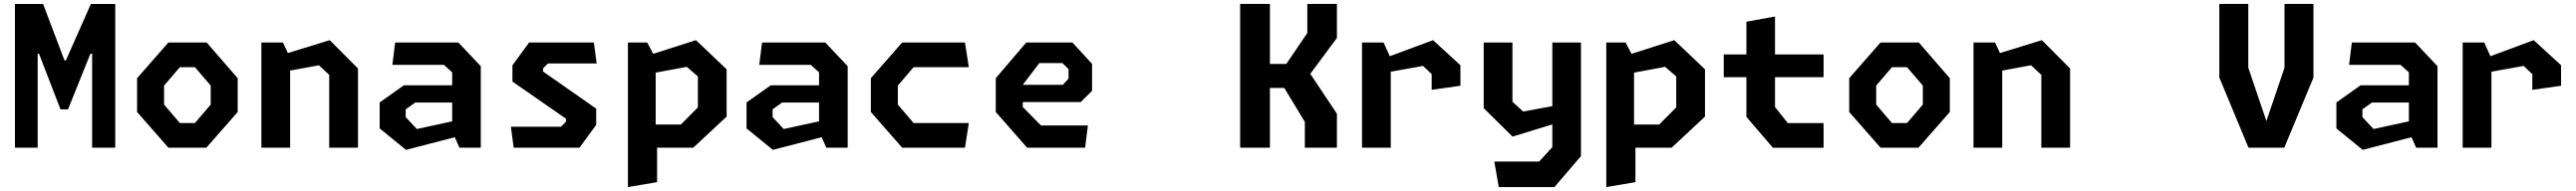

<svg xmlns="http://www.w3.org/2000/svg" viewBox="-20 -750 13060 970"><path d="M55.7 -729.9H198.3L307.2 -442.8H313.8L440.8 -729.9H564.3V0H447V-477.2H438.4L324.8 -194.5H286.8L177.8 -477.2H171V0H55.7Z M675 -181.2V-352.9L833.8 -534.2H1027.8L1185 -352.9V-181.2L1026.2 0H833.8ZM968.2 -125.2 1048.2 -218.8V-315.4L968.2 -408.9H891.8L811.8 -315.4V-218.8L891.8 -125.2Z M1649 -369.8 1596.9 -418.5 1368.3 -376.4V-458.7L1651.8 -546.1L1794.9 -402.2V0H1649ZM1305.1 -534.2H1414.4L1450.8 -455.7V0H1305.1Z M2272.4 -83.4V-382.7L2230.4 -420.6H1969.2L1983.3 -534.2H2303.8L2417.5 -413.9V0H2309.1ZM1904.8 -97.8V-229.8L2027.6 -316.8H2316.5V-229.2H2085L2036.8 -194.8V-155.2L2093.2 -94.8L2316.5 -143.4V-61.2L2038.3 11.1Z M2570 -106.5H2824L2849 -131.5V-147.3L2577.9 -335.8V-418.4L2662.5 -534.2H2990.8L3005 -427.7H2758.1L2733.1 -402.7V-386.8L3002.5 -198.4V-115.8L2917.9 0H2584.2Z M3163.4 -534.2H3261.3L3304.2 -451.9V-88.6L3311.2 -60.4V175L3163.4 200ZM3235.7 -117.4H3431.6L3518.1 -204.7V-361.8L3461.8 -410.5L3235.7 -368.4V-458.7L3508.2 -546.1L3663.8 -398.1V-157.8L3494.8 0H3235.7Z M4132.4 -83.4V-382.7L4090.4 -420.6H3829.2L3843.3 -534.2H4163.8L4277.5 -413.9V0H4169.1ZM3764.8 -97.8V-229.8L3887.6 -316.8H4176.5V-229.2H3945L3896.8 -194.8V-155.2L3953.2 -94.8L4176.5 -143.4V-61.2L3898.3 11.1Z M4395 -181.2V-352.9L4553.8 -534.2H4872.1L4891.7 -408.9H4611.8L4531.8 -315.4V-218.8L4611.8 -125.2H4891.7L4872.1 0H4553.8Z M5028.3 -181.2V-352.9L5182.9 -534.2H5416.7L5516.4 -425.8V-288.8L5459.2 -231.8H5131.1V-319.1H5368.4L5397.2 -350.8V-398.9L5365.9 -429.8H5249.2L5165.1 -319.2V-206.7L5257.6 -112.8H5495.3L5481.2 0H5187.1Z M6595.2 -131.1 6483.2 -316.3 6510.9 -303.3H6392.5V-425.4H6512.4L6492.8 -412.8L6607.7 -582.2V-730H6757.8V-557.4L6592.9 -334.5V-419.9L6757.8 -172.6V0H6595.2ZM6267.2 -730H6418.2V0H6267.2Z M7238.2 -373.5 7194.4 -415.2 6954.2 -372.2V-437.8L7245.1 -546.1L7383.8 -418.9L7384.1 -314.6L7238.2 -293.8ZM6885.1 -534.2H6994.4L7030.8 -453.2V0H6885.1Z M7555.8 70.6H7782.9L7849.9 -2.8V-153.7V-176.6V-534.2H7995V43.1L7860.5 200H7578.3ZM7502 -200.7V-534.2H7647.7V-233.2L7702.3 -183.6L7930.9 -225.8V-143.2L7648.3 -56.2Z M8123.4 -534.2H8221.3L8264.2 -451.9V-88.6L8271.2 -60.4V175L8123.4 200ZM8195.7 -117.4H8391.6L8478.1 -204.7V-361.8L8421.8 -410.5L8195.7 -368.4V-458.7L8468.2 -546.1L8623.8 -398.1V-157.8L8454.8 0H8195.7Z M8833.8 -156.5V-639.7L8978.8 -666.3V-206.5L9043.8 -124.8H9225.1V0.4H8968.2ZM8719 -473.6H9225.1V-357.8H8719Z M9355 -181.2V-352.9L9513.8 -534.2H9707.8L9865 -352.9V-181.2L9706.2 0H9513.8ZM9648.2 -125.2 9728.2 -218.8V-315.4L9648.2 -408.9H9571.8L9491.8 -315.4V-218.8L9571.8 -125.2Z M10329 -369.8 10276.9 -418.5 10048.3 -376.4V-458.7L10331.8 -546.1L10474.9 -402.2V0H10329ZM9985.1 -534.2H10094.4L10130.8 -455.7V0H9985.1Z M11231.4 -356.2V-730H11378.2V-406.3L11485.4 -89.6H11454.6L11561.8 -406V-730H11708.6V-356.2L11560.7 0H11379.3Z M12192.4 -83.4V-382.7L12150.4 -420.6H11889.2L11903.3 -534.2H12223.8L12337.5 -413.9V0H12229.1ZM11824.8 -97.8V-229.8L11947.6 -316.8H12236.5V-229.2H12005L11956.8 -194.8V-155.2L12013.2 -94.8L12236.5 -143.4V-61.2L11958.3 11.1Z M12818.2 -373.5 12774.4 -415.2 12534.2 -372.2V-437.8L12825.1 -546.1L12963.8 -418.9L12964.1 -314.6L12818.2 -293.8ZM12465.1 -534.2H12574.4L12610.8 -453.2V0H12465.1Z"/></svg>

Font: Monaspace Krypton Var
Style: Regular
Weight: 400
Designer: Riley Cran and the Lettermatic Team
Version: Version 1.101 (Monaspace Krypton Var)